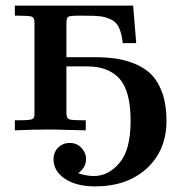

<svg xmlns="http://www.w3.org/2000/svg" viewBox="-20 -465 679 685"><path d="M33 0V-36H50Q87 -36 95 -40Q103 -44 103 -58V-385Q103 -402 93.5 -405.5Q84 -409 48 -409H33V-445H455L466 -311H418Q414 -346 404.5 -366.5Q395 -387 375 -396Q355 -405 336.5 -407Q318 -409 283 -409H258Q230 -409 223.5 -405Q217 -401 217 -382V-261H317Q361 -261 396.5 -255.5Q432 -250 466.5 -235Q501 -220 523.5 -195.5Q546 -171 560 -130.5Q574 -90 574 -35Q574 71 504 135.5Q434 200 319 200Q253 200 212 173Q171 146 171 103Q171 78 187.5 61.5Q204 45 229 45Q254 45 270.5 62.5Q287 80 287 103Q287 132 259 153Q289 163 315 163Q367 163 406.5 116Q446 69 446 -33Q446 -140 406.5 -184Q367 -228 293 -228H217V-59Q218 -43 226.5 -39.5Q235 -36 273 -36H286V0Q175 -3 164 -3Q99 -3 33 0Z"/></svg>

Font: CMU Serif
Style: Bold
Weight: 700
Version: Version 0.7.0